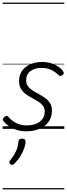

<svg xmlns="http://www.w3.org/2000/svg" viewBox="-20 -1000 519 1490"><path d="M185 19Q140 19 104 6.5Q68 -6 43 -25Q18 -44 6 -61Q1 -69 2.5 -76.5Q4 -84 13 -92Q23 -100 30.5 -101Q38 -102 45 -93Q66 -67 102 -47Q138 -27 188 -27Q227 -27 258.5 -39Q290 -51 308.5 -75.5Q327 -100 327 -135Q327 -162 312.5 -180.5Q298 -199 275.5 -213Q253 -227 227.5 -240Q202 -253 179.5 -270Q157 -287 142.5 -311Q128 -335 128 -372Q128 -417 150.5 -449.5Q173 -482 214 -500.5Q255 -519 308 -519Q350 -519 383 -507Q416 -495 438.5 -478.5Q461 -462 470 -446Q476 -437 475 -430.5Q474 -424 464 -417Q456 -411 449 -410.5Q442 -410 435 -417Q409 -442 377.5 -457.5Q346 -473 303 -473Q249 -473 216 -448Q183 -423 183 -377Q183 -349 197.5 -330Q212 -311 235 -296.5Q258 -282 283.5 -268.5Q309 -255 331.5 -238.5Q354 -222 368.5 -199Q383 -176 383 -142Q383 -89 356 -53Q329 -17 284 1Q239 19 185 19ZM61 275Q53 269 52 261.5Q51 254 58 246Q77 221 90.5 199Q104 177 112.5 153Q121 129 123 99Q124 86 131.5 81Q139 76 152 76Q166 76 172.5 82.5Q179 89 179 101Q178 119 169 146.5Q160 174 142 205.5Q124 237 94 268Q86 276 77.5 279Q69 282 61 275ZM0 460H479V470H0ZM0 -20H479V0H0ZM0 -505H479V-500H0ZM0 -980H479V-970H0Z"/></svg>

Font: Playwrite NO Guides
Style: Regular
Weight: 400
Designer: Veronika Burian, José Scaglione
Foundry: TypeTogether
Version: Version 1.003